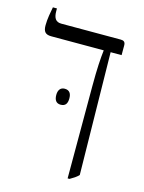

<svg xmlns="http://www.w3.org/2000/svg" viewBox="-103 -709 582 778"><g transform="rotate(15 188.5 -320.0)"><path d="M258 7H266C280 -1 293 -9 302 -19L294 -532H340V-573C340 -587 333 -592 321 -592H71C48 -592 38 -606 38 -636V-647H21C17 -625 11 -597 11 -569C11 -543 20 -532 45 -532H265V-531C261 -498 258 -454 258 -379ZM126 -308C126 -286 135 -274 153 -274C173 -274 181 -286 181 -308C181 -328 173 -341 153 -341C135 -341 126 -328 126 -308Z"/></g></svg>

Font: Noto Serif Hebrew Condensed Light
Style: Regular
Weight: 300
Width: 3
Designer: Monotype Design Team
Foundry: Monotype Imaging Inc.
Version: Version 2.004